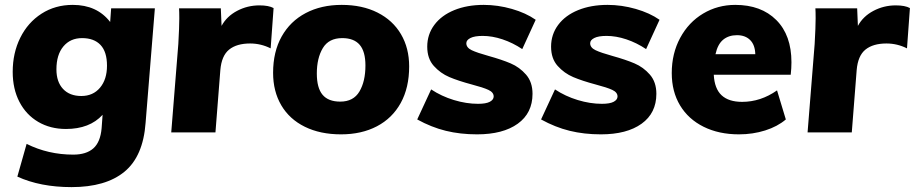

<svg xmlns="http://www.w3.org/2000/svg" viewBox="-20 -542 3745 786"><path d="M614 -508 576 -39Q566 98 489.5 161Q413 224 273 224Q145 224 51 181L89 47Q177 91 280 91Q333 91 362 65.5Q391 40 396 -17L400 -72Q347 -14 250 -14Q186 -14 136.5 -43Q87 -72 59.5 -125Q32 -178 32 -248Q32 -325 63 -387.5Q94 -450 150 -486Q206 -522 278 -522Q377 -522 431 -452L435 -508ZM418 -273Q418 -330 391.5 -358Q365 -386 316 -386Q268 -386 239.5 -352Q211 -318 211 -258Q211 -207 238 -178Q265 -149 313 -149Q361 -149 389.5 -183Q418 -217 418 -273Z M1100 -509 1088 -344Q1048 -364 1004 -364Q949 -364 918 -339Q887 -314 882 -255L862 0H681L710 -362Q714 -432 714 -467Q714 -495 713 -508H884L887 -436Q908 -475 950.5 -497.5Q993 -520 1042 -520Q1080 -520 1100 -509Z M1098 -244Q1098 -330 1133 -392.5Q1168 -455 1231.5 -488.5Q1295 -522 1379 -522Q1463 -522 1525.5 -490.5Q1588 -459 1621.5 -402Q1655 -345 1655 -270Q1655 -183 1620.5 -120.5Q1586 -58 1523 -25Q1460 8 1376 8Q1291 8 1228 -23Q1165 -54 1131.5 -111Q1098 -168 1098 -244ZM1476 -274Q1476 -331 1452.5 -358.5Q1429 -386 1381 -386Q1326 -386 1301.5 -345Q1277 -304 1277 -241Q1277 -182 1300.5 -154Q1324 -126 1373 -126Q1427 -126 1451.5 -167.5Q1476 -209 1476 -274Z M1688 -53 1745 -176Q1787 -148 1838 -132.5Q1889 -117 1937 -117Q1970 -117 1985.5 -125.5Q2001 -134 2001 -147Q2001 -164 1979.5 -174Q1958 -184 1912 -196Q1856 -211 1819.5 -226.5Q1783 -242 1756 -272Q1729 -302 1729 -351Q1729 -401 1758 -440Q1787 -479 1839.5 -500.5Q1892 -522 1960 -522Q2018 -522 2075.5 -505.5Q2133 -489 2173 -461L2118 -341Q2079 -367 2037 -381Q1995 -395 1956 -395Q1923 -395 1906 -386.5Q1889 -378 1889 -365Q1889 -347 1911 -336.5Q1933 -326 1980 -313Q2034 -298 2070.5 -282.5Q2107 -267 2133.5 -236.5Q2160 -206 2160 -158Q2160 -79 2099.5 -35.5Q2039 8 1933 8Q1864 8 1805 -6.5Q1746 -21 1688 -53Z M2195 -53 2252 -176Q2294 -148 2345 -132.5Q2396 -117 2444 -117Q2477 -117 2492.5 -125.5Q2508 -134 2508 -147Q2508 -164 2486.5 -174Q2465 -184 2419 -196Q2363 -211 2326.5 -226.5Q2290 -242 2263 -272Q2236 -302 2236 -351Q2236 -401 2265 -440Q2294 -479 2346.5 -500.5Q2399 -522 2467 -522Q2525 -522 2582.5 -505.5Q2640 -489 2680 -461L2625 -341Q2586 -367 2544 -381Q2502 -395 2463 -395Q2430 -395 2413 -386.5Q2396 -378 2396 -365Q2396 -347 2418 -336.5Q2440 -326 2487 -313Q2541 -298 2577.5 -282.5Q2614 -267 2640.5 -236.5Q2667 -206 2667 -158Q2667 -79 2606.5 -35.5Q2546 8 2440 8Q2371 8 2312 -6.5Q2253 -21 2195 -53Z M3220 -287Q3220 -263 3217 -236H2902Q2905 -179 2934 -152Q2963 -125 3018 -125Q3094 -125 3161 -172L3197 -53Q3163 -24 3112.5 -8Q3062 8 3005 8Q2923 8 2860.5 -23Q2798 -54 2764 -110.5Q2730 -167 2730 -243Q2730 -323 2764.5 -387Q2799 -451 2858.5 -486.5Q2918 -522 2990 -522Q3096 -522 3158 -460Q3220 -398 3220 -287ZM2909 -320H3072Q3071 -358 3051 -378Q3031 -398 2997 -398Q2963 -398 2940.5 -379.5Q2918 -361 2909 -320Z M3705 -509 3693 -344Q3653 -364 3609 -364Q3554 -364 3523 -339Q3492 -314 3487 -255L3467 0H3286L3315 -362Q3319 -432 3319 -467Q3319 -495 3318 -508H3489L3492 -436Q3513 -475 3555.5 -497.5Q3598 -520 3647 -520Q3685 -520 3705 -509Z"/></svg>

Font: Muli Black
Style: Italic
Weight: 900
Italic angle: -4.541°
Designer: Vernon Adams
Foundry: Vernon Adams
Version: Version 2.001